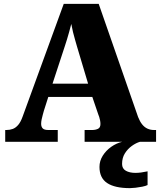

<svg xmlns="http://www.w3.org/2000/svg" viewBox="-20 -734 828 994"><path d="M7 0V-61H14Q31 -61 46 -66.5Q61 -72 74 -87Q87 -102 97 -130L310 -714H491L695 -128Q704 -105 716 -90Q728 -75 743.5 -68Q759 -61 777 -61H788V0H418V-61H458Q474 -61 487 -67Q500 -73 500 -92Q500 -102 498 -111.5Q496 -121 493.5 -129Q491 -137 489 -141L458 -232H230L207 -160Q205 -152 201.5 -140Q198 -128 195.5 -115.5Q193 -103 193 -93Q193 -78 201 -69.5Q209 -61 230 -61H279V0ZM252 -301H436L379 -492Q374 -510 368.5 -528.5Q363 -547 358 -567.5Q353 -588 349 -610Q344 -589 338 -568.5Q332 -548 326.5 -529Q321 -510 315 -493ZM653 240Q574 240 534.5 213.5Q495 187 495 130Q495 99 512 72Q529 45 556 26Q583 7 613 0H705Q684 6 662.5 21.5Q641 37 626.5 60Q612 83 612 115Q612 139 631.5 150Q651 161 681 161Q695 161 710.5 159Q726 157 744 153V224Q734 229 716.5 232.5Q699 236 681.5 238Q664 240 653 240Z"/></svg>

Font: Noto Serif Kannada Black
Style: Regular
Weight: 900
Version: Version 2.003